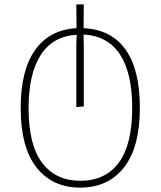

<svg xmlns="http://www.w3.org/2000/svg" viewBox="-20 -653 730 873"><path d="M328 -525Q327 -561 327 -633H361Q361 -561 360 -525Q486 -519 551 -427.5Q616 -336 616 -163Q616 16 544 108Q472 200 345 200Q218 200 146 108.5Q74 17 74 -162Q74 -333 139.5 -425.5Q205 -518 328 -525ZM345 169Q458 169 519.5 87.5Q581 6 581 -163Q581 -321 525.5 -405.5Q470 -490 360 -496Q361 -476 361 -438V-169L327 -166V-438Q327 -476 329 -495Q221 -489 165.5 -403.5Q110 -318 110 -162Q110 7 172 88Q234 169 345 169Z"/></svg>

Font: FiraGO UltraLight
Style: Regular
Weight: 200
Designer: bBox Type
Foundry: bBox Type GmbH
Version: Version 1.001